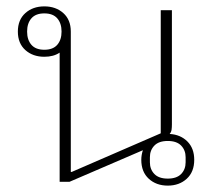

<svg xmlns="http://www.w3.org/2000/svg" viewBox="-20 -570 694 602"><path d="M506 12Q470 12 446.5 -9.5Q423 -31 423 -69Q423 -84 428 -99L198 0H167V-405Q148 -392 119 -392Q83 -392 59.5 -413Q36 -434 36 -471Q36 -508 59.5 -529Q83 -550 119 -550Q155 -550 178.5 -529Q202 -508 202 -471V-31H205L484 -152V-538H519V-180Q519 -171 518 -163.5Q517 -156 512 -150Q546 -148 567.5 -126.5Q589 -105 589 -69Q589 -31 565.5 -9.5Q542 12 506 12ZM506 -10Q534 -10 548 -24.5Q562 -39 562 -61V-77Q562 -99 548 -113.5Q534 -128 506 -128Q478 -128 464 -113.5Q450 -99 450 -77V-61Q450 -39 464 -24.5Q478 -10 506 -10ZM119 -414Q146 -414 159.5 -429.5Q173 -445 173 -471Q173 -497 159.5 -512.5Q146 -528 119 -528Q92 -528 78.5 -512.5Q65 -497 65 -471Q65 -445 78.5 -429.5Q92 -414 119 -414Z"/></svg>

Font: IBM Plex Sans Thai Looped ExtraLight
Style: Regular
Weight: 200
Designer: Mike Abbink, Paul van der Laan, Pieter van Rosmalen, Ben Mitchell, Mark Frömberg
Foundry: Bold Monday
Version: Version 1.0